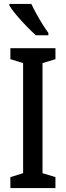

<svg xmlns="http://www.w3.org/2000/svg" viewBox="-20 -960 336 980"><path d="M263 0H33V-56L98 -76V-638L33 -658V-714H263V-658L197 -638V-76L263 -56ZM140 -940Q150 -918 165.5 -890Q181 -862 197.5 -835.5Q214 -809 227 -792V-780H163Q144 -797 117 -824.5Q90 -852 65.5 -881Q41 -910 28 -931V-940Z"/></svg>

Font: Noto Sans Ethiopic ExtraCondensed Medium
Style: Regular
Weight: 500
Width: 2
Designer: Monotype Design Team
Foundry: Monotype Imaging Inc.
Version: Version 2.102; ttfautohint (v1.8.4.7-5d5b)